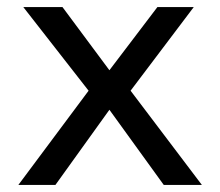

<svg xmlns="http://www.w3.org/2000/svg" viewBox="-20 -524 624 544"><path d="M137 0 290 -213 444 0H552L350 -267L529 -504H426L290 -325L157 -504H46L231 -267L32 0Z"/></svg>

Font: Hibana SubMedium
Style: Regular
Weight: 500
Width: 6
Designer: pygmalion
Foundry: ybstudio
Version: Version 0.930;hotconv 1.0.109;makeotfexe 2.5.65596